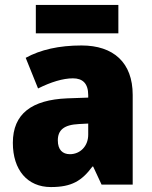

<svg xmlns="http://www.w3.org/2000/svg" viewBox="-20 -747 616 777"><path d="M459 -727H125V-612H459ZM310 -563C219 -563 144 -546 84 -513L134 -389C186 -415 235 -430 275 -430C314 -430 337 -410 337 -362V-352L252 -349C109 -343 32 -287 32 -169C32 -59 91 10 186 10C270 10 311 -15 354 -73H357L391 0H517V-363C517 -494 439 -563 310 -563ZM299 -245 337 -247V-202C337 -155 304 -123 263 -123C233 -123 214 -141 214 -179C214 -220 238 -242 299 -245Z"/></svg>

Font: Noto Sans Telugu SemiCondensed Black
Style: Regular
Weight: 900
Width: 4
Designer: Jelle Bosma - Monotype Design Team
Foundry: Monotype Imaging Inc.
Version: Version 2.005